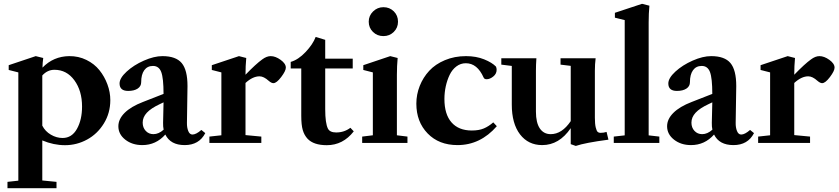

<svg xmlns="http://www.w3.org/2000/svg" viewBox="-20 -746 4380 1002"><path d="M19 236.3V203.1L75.7 196.8V-368.2L25.4 -380.9V-405.8L166.5 -453.1L205.6 -443.4Q202.1 -418.5 201.7 -393.1Q258.8 -452.1 341.3 -453.1Q389.6 -453.6 430.9 -433.3Q472.2 -413.1 498.8 -379.9Q525.4 -346.7 540.5 -305.9Q555.7 -265.1 555.7 -223.6Q555.7 -156.2 522 -101.6Q488.3 -46.9 434.3 -17.6Q380.4 11.7 319.3 11.7Q259.8 11.7 200.7 -13.2V195.8L274.9 203.1V236.3ZM264.2 -381.8Q227.5 -381.8 200.7 -352.1V-90.3Q215.8 -60.5 245.4 -43.2Q274.9 -25.9 306.6 -25.9Q355 -25.9 381.6 -73.5Q408.2 -121.1 408.2 -189.9Q408.2 -272 368.2 -326.9Q328.1 -381.8 264.2 -381.8Z M722.7 11.2Q669.9 11.2 633.8 -17.1Q597.7 -45.4 597.7 -86.9Q597.7 -124.5 630.6 -157.2Q663.6 -189.9 726.1 -213.9L833.5 -255.9Q833.5 -337.9 821.5 -369.9Q809.6 -401.9 778.3 -401.9Q749 -401.9 732.9 -379.6Q716.8 -357.4 716.8 -316.9Q716.8 -295.9 698.5 -283.7Q680.2 -271.5 648.9 -271.5Q604 -271.5 604 -310.5Q604 -338.4 640.9 -372.3Q677.7 -406.2 731 -429.7Q784.2 -453.1 827.6 -453.1Q897.9 -453.1 928.2 -417Q958.5 -380.9 958.5 -296.9Q958.5 -295.9 955.6 -105.5Q955.1 -80.6 962.4 -62.3Q969.7 -43.9 984.4 -43.9Q1003.4 -43.9 1030.8 -67.9L1051.3 -51.3Q1019 11.2 943.8 11.2Q869.6 11.2 842.8 -43.9Q793.9 11.2 722.7 11.2ZM724.6 -106Q724.6 -80.1 740.5 -63Q756.3 -45.9 780.8 -45.9Q808.1 -45.9 834 -69.3Q830.6 -85.4 831.1 -105Q833 -176.3 833.5 -211.9L814 -202.6Q768.1 -181.2 746.3 -157.7Q724.6 -134.3 724.6 -106Z M1072.8 0V-33.2L1135.3 -40V-368.2L1085.4 -380.9V-405.8L1227.1 -453.1L1265.1 -443.4Q1261.2 -401.9 1261.2 -356Q1315.9 -412.6 1348.6 -436Q1371.6 -453.1 1392.6 -453.1Q1417.5 -453.1 1444.6 -433.6Q1471.7 -414.1 1471.7 -393.1Q1471.7 -376 1447.5 -344Q1423.3 -312 1406.7 -312Q1396.5 -312 1382.3 -324.2Q1356.4 -347.7 1334.5 -347.7Q1298.8 -347.7 1261.2 -313V-41L1343.8 -33.2V0Z M1685.5 11.7Q1616.7 11.7 1585 -22Q1567.9 -40.5 1560.1 -67.1Q1552.2 -93.8 1552.2 -141.6V-388.7H1497.1V-422.9Q1536.6 -434.1 1574.7 -474.4Q1612.8 -514.6 1627.4 -553.2L1677.2 -538.1V-439.9H1820.8V-388.7H1677.2V-176.3Q1677.2 -103 1691.4 -74.7Q1701.7 -54.7 1734.4 -54.7Q1776.4 -54.7 1808.6 -79.1L1826.2 -60.5Q1770 11.7 1685.5 11.7Z M1981 -557.6Q1948.7 -557.6 1926.5 -579.3Q1904.3 -601.1 1904.3 -632.8Q1904.3 -664.1 1927 -686.3Q1949.7 -708.5 1981 -708.5Q2013.2 -708.5 2035.2 -686.8Q2057.1 -665 2057.1 -632.8Q2057.1 -601.1 2034.9 -579.3Q2012.7 -557.6 1981 -557.6ZM1870.1 0V-33.2L1925.8 -40V-368.2L1876 -380.9V-405.8L2016.6 -453.1L2055.2 -443.4Q2051.3 -401.9 2051.3 -355.5V-40L2106.4 -33.2V0Z M2367.7 11.2Q2270.5 11.2 2211.7 -49.6Q2152.8 -110.4 2152.8 -205.1Q2152.8 -252.9 2170.4 -297.4Q2188 -341.8 2220 -376.5Q2252 -411.1 2302 -432.1Q2352.1 -453.1 2412.1 -453.1Q2464.8 -453.1 2506.6 -436.3Q2548.3 -419.4 2568.4 -398.4Q2571.8 -390.6 2571.8 -381.8Q2571.8 -360.8 2554.2 -346.7Q2536.6 -332.5 2519.5 -332.5Q2507.8 -332.5 2503.9 -341.3Q2470.7 -416 2411.1 -416Q2383.8 -416 2361.8 -399.4Q2339.8 -382.8 2326.7 -355.5Q2313.5 -328.1 2306.4 -295.7Q2299.3 -263.2 2299.3 -229.5Q2299.3 -149.4 2336.4 -107.2Q2373.5 -64.9 2442.4 -64.9Q2479.5 -64.9 2504.9 -75.7Q2530.3 -86.4 2554.2 -107.4L2572.8 -87.4Q2486.8 11.2 2367.7 11.2Z M2809.6 11.2Q2736.8 11.2 2693.8 -44.9Q2650.9 -101.1 2650.9 -200.2V-401.9L2596.2 -408.7V-441.9H2779.3Q2776.9 -407.7 2776.9 -377V-163.1Q2776.9 -106 2797.1 -75.9Q2817.4 -45.9 2854 -45.9Q2912.6 -45.9 2958.5 -113.8V-402.3L2905.3 -408.7V-441.9H3088.4Q3084.5 -410.6 3084.5 -377V-131.3Q3084.5 -99.1 3088.9 -81.1Q3093.3 -63 3098.9 -57.9Q3104.5 -52.7 3112.8 -52.7Q3131.3 -52.7 3145.5 -57.6L3155.3 -17.1Q3033.2 -1 2984.9 15.6L2958.5 6.3V-77.1Q2898.4 11.2 2809.6 11.2Z M3183.1 0V-33.2L3240.2 -39.6V-641.1L3189 -653.8V-679.2L3330.6 -726.1L3369.1 -716.3Q3365.2 -676.3 3365.2 -629.4V-39.6L3420.9 -33.2V0Z M3586.4 11.2Q3533.7 11.2 3497.6 -17.1Q3461.4 -45.4 3461.4 -86.9Q3461.4 -124.5 3494.4 -157.2Q3527.3 -189.9 3589.8 -213.9L3697.3 -255.9Q3697.3 -337.9 3685.3 -369.9Q3673.3 -401.9 3642.1 -401.9Q3612.8 -401.9 3596.7 -379.6Q3580.6 -357.4 3580.6 -316.9Q3580.6 -295.9 3562.3 -283.7Q3543.9 -271.5 3512.7 -271.5Q3467.8 -271.5 3467.8 -310.5Q3467.8 -338.4 3504.6 -372.3Q3541.5 -406.2 3594.7 -429.7Q3647.9 -453.1 3691.4 -453.1Q3761.7 -453.1 3792 -417Q3822.3 -380.9 3822.3 -296.9Q3822.3 -295.9 3819.3 -105.5Q3818.8 -80.6 3826.2 -62.3Q3833.5 -43.9 3848.1 -43.9Q3867.2 -43.9 3894.5 -67.9L3915 -51.3Q3882.8 11.2 3807.6 11.2Q3733.4 11.2 3706.5 -43.9Q3657.7 11.2 3586.4 11.2ZM3588.4 -106Q3588.4 -80.1 3604.2 -63Q3620.1 -45.9 3644.5 -45.9Q3671.9 -45.9 3697.8 -69.3Q3694.3 -85.4 3694.8 -105Q3696.8 -176.3 3697.3 -211.9L3677.7 -202.6Q3631.8 -181.2 3610.1 -157.7Q3588.4 -134.3 3588.4 -106Z M3936.5 0V-33.2L3999 -40V-368.2L3949.2 -380.9V-405.8L4090.8 -453.1L4128.9 -443.4Q4125 -401.9 4125 -356Q4179.7 -412.6 4212.4 -436Q4235.4 -453.1 4256.3 -453.1Q4281.2 -453.1 4308.3 -433.6Q4335.4 -414.1 4335.4 -393.1Q4335.4 -376 4311.3 -344Q4287.1 -312 4270.5 -312Q4260.3 -312 4246.1 -324.2Q4220.2 -347.7 4198.2 -347.7Q4162.6 -347.7 4125 -313V-41L4207.5 -33.2V0Z"/></svg>

Font: Elstob 10pt
Style: Bold
Weight: 700
Designer: Peter S. Baker
Version: Version 1.015